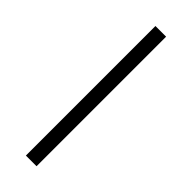

<svg xmlns="http://www.w3.org/2000/svg" viewBox="-246 -747 764 764"><g transform="rotate(45 136.0 -364.5)"><path d="M106 -729H166V0H106Z"/></g></svg>

Font: Merged Yaku Han JP Light
Style: Regular
Weight: 300
Designer: Ryoko NISHIZUKA 西塚涼子 (kana, bopomofo & ideographs); Paul D. Hunt (Latin, Greek & Cyrillic); Sandoll Communications 산돌커뮤니
Foundry: Adobe
Version: Version 2.004